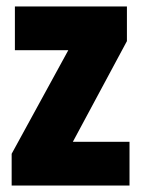

<svg xmlns="http://www.w3.org/2000/svg" viewBox="-20 -573 437 593"><path d="M380 0V-135H205L372 -446V-553H26V-418H191L16 -98V0Z"/></svg>

Font: Noto Sans Thai ExtCond Blk
Style: Regular
Weight: 900
Width: 2
Designer: Monotype Design Team
Foundry: Monotype Imaging Inc.
Version: Version 2.002